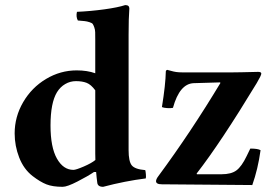

<svg xmlns="http://www.w3.org/2000/svg" viewBox="-20 -718 1063 748"><path d="M631.8 -445.8Q636.7 -444.8 646.5 -441.9Q656.2 -439 666.3 -437.5Q676.3 -436 690.9 -436H883.8Q896.5 -436 920.9 -436.5Q945.3 -437 964.8 -437.5Q984.4 -438 985.8 -438Q998 -438 998 -431.2Q998 -424.3 980 -394Q838.9 -161.1 746.1 -42L747.1 -39.1H842.8Q880.9 -39.1 901.1 -54.2Q921.4 -69.3 940.9 -109.9L955.1 -139.2Q984.9 -139.2 995.1 -132.8Q984.9 -59.1 962.9 2.9L610.8 0Q587.9 0 587.9 -12.2Q587.9 -20 597.2 -32.2Q722.7 -202.1 838.9 -395L836.9 -397L734.9 -394Q679.7 -392.1 653.8 -297.9Q645 -295.9 631.1 -296.9Q617.2 -297.9 610.8 -300.8Q625 -388.2 626 -439.9Q626 -441.9 627.9 -443.8Q629.9 -445.8 631.8 -445.8ZM351.6 -94.7Q351.1 -103.5 351.1 -120.1V-366.2Q334.5 -388.7 317.4 -395.3Q300.3 -401.9 275.9 -401.9Q253.4 -401.9 234.1 -390.6Q214.8 -379.4 202.1 -358.9Q176.8 -317.4 176.8 -229Q176.8 -144.5 201.7 -100.3Q226.6 -56.2 266.1 -56.2Q275.9 -56.2 306.4 -69.3Q336.9 -82.5 351.6 -94.7ZM354.5 -47.9H346.2Q322.3 -31.7 282 -11Q241.7 9.8 224.1 9.8Q185.1 9.8 160.9 0.2Q136.7 -9.3 106.9 -32.2Q72.3 -59.1 54.7 -104.5Q37.1 -149.9 37.1 -198.2Q37.1 -263.2 70.3 -320.1Q103.5 -377 159.4 -410.4Q215.3 -443.8 278.8 -443.8Q319.8 -443.8 351.1 -432.6V-563Q351.1 -582 350.8 -592.3Q350.6 -602.5 347.2 -611.8Q343.8 -621.1 341.1 -624.8Q338.4 -628.4 328.6 -631.6Q318.8 -634.8 310.3 -635.7Q301.8 -636.7 283.2 -638.2Q275.4 -652.8 279.8 -671.9Q333 -674.3 386.5 -681.6Q439.9 -689 467.8 -698.2Q483.9 -698.2 483.9 -685.1Q481 -647.9 481 -583V-132.8Q481 -89.4 493.2 -74Q505.4 -58.6 545.9 -55.2Q547.4 -50.3 548.3 -39.1Q549.3 -27.8 547.9 -22.9Q466.8 -12.7 381.8 9.8Q360.4 9.8 358.9 -6.8Q356.4 -24.4 354.5 -47.9Z"/></svg>

Font: Linux Libertine G
Style: Bold
Weight: 700
Designer: Philipp H. Poll
Foundry: Philipp H. Poll
Version: Version 5.0.3